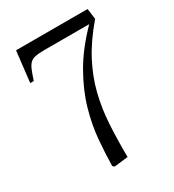

<svg xmlns="http://www.w3.org/2000/svg" viewBox="-177 -825 850 937"><g transform="rotate(-30 248.0 -357.0)"><path d="M192 9 183 1Q184 -67 190.5 -144.5Q197 -222 221 -306Q245 -390 295 -478Q345 -566 432 -655H177Q146 -655 127.5 -651Q109 -647 98 -636Q87 -625 78.5 -604.5Q70 -584 59 -550H39L59 -723H462L470 -663Q399 -580 358.5 -502.5Q318 -425 298.5 -346.5Q279 -268 274 -183Q269 -98 270 0Z"/></g></svg>

Font: Literata 60pt Light
Style: Regular
Weight: 300
Designer: Latin by Veronika Burian and Jose Scaglione. Greek by Irene Vlachou. Cyrillic by Vera Evstafieva.
Foundry: TypeTogether
Version: Version 3.103;gftools[0.9.29]